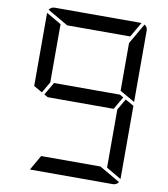

<svg xmlns="http://www.w3.org/2000/svg" viewBox="-104 -1086 1024 1173"><g transform="rotate(10 408.0 -500.0)"><path d="M152 -477 99 -507V-959V-961L192 -907V-546ZM647 -533 601 -454H192L169 -467L215 -546H624ZM664 -523 717 -493V-41V-39L624 -93V-454ZM583 -93 711 -19Q699 0 676 0H162L215 -93ZM698 -994Q717 -982 717 -959V-517L624 -570V-866ZM233 -907 105 -981Q117 -1000 140 -1000H676H678L624 -907Z"/></g></svg>

Font: DSEG7 Modern
Style: Regular
Weight: 400
Designer: Keshikan(Twitter:@keshinomi_88pro)
Version: Version 0.46